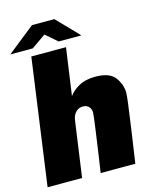

<svg xmlns="http://www.w3.org/2000/svg" viewBox="-129 -973 855 1059"><g transform="rotate(-15 298.5 -443.0)"><path d="M563 -392Q563 -377 558 -337Q553 -297 546.5 -253Q540 -209 536 -178L510 0H312L325 -87Q332 -134 345 -226.5Q358 -319 358 -333Q358 -353 346 -366.5Q334 -380 312 -380Q287 -380 271 -363Q255 -346 251 -320L206 0H9L109 -720H307L269 -451Q288 -478 325.5 -499.5Q363 -521 420 -521Q503 -521 533 -479Q563 -437 563 -392ZM210 -818 128 -761H0L157 -886H285L406 -761H276Z"/></g></svg>

Font: Chivo Black Italic
Style: Regular
Weight: 900
Italic angle: -8.05°
Designer: Hector Gatti
Foundry: Omnibus-Type
Version: Version 1.007